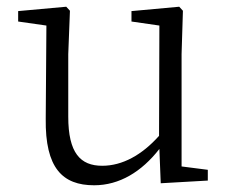

<svg xmlns="http://www.w3.org/2000/svg" viewBox="-20 -537 682 571"><path d="M260 14C335 14 401 -26 454 -94L458 8L598 0V-32L520 -42V-376L524 -505L513 -517L371 -504V-473L454 -461L453 -133C402 -76 344 -44 284 -44C219 -44 183 -82 183 -190V-376L188 -505L177 -517L34 -504V-473L118 -461L116 -184C114 -37 166 14 260 14Z"/></svg>

Font: Kiri Minchoo Light
Style: Regular
Weight: 300
Designer: Ryoko NISHIZUKA 西塚涼子 (kana & ideographs); Frank Grießhammer (Latin, Greek & Cyrillic);
akenotsuki.com/eyeben/fonts/ (U+
Foundry: Adobe
akenotsuki.com/eyeben/fonts/
Version: Version 4.002;hotconv 1.0.119;makeotfexe 2.5.65604